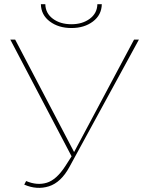

<svg xmlns="http://www.w3.org/2000/svg" viewBox="-20 -888 698 911"><path d="M104 -29Q156 -7 202 -21Q248 -35 290 -100L324 -153L327 -158L616 -700H639L309 -95Q269 -22 212 -4Q155 14 95 -12ZM29 -700H52L336 -158L325 -136ZM319 -755Q258 -755 216.5 -786Q175 -817 174 -868H195Q196 -825 231 -799Q266 -773 319 -773Q371 -773 406 -799Q441 -825 442 -868H463Q462 -817 421 -786Q380 -755 319 -755Z"/></svg>

Font: Montserrat
Style: Regular
Weight: 400
Designer: Julieta Ulanovsky
Foundry: Julieta Ulanovsky
Version: Version 8.000